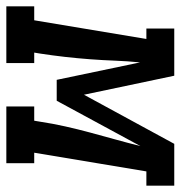

<svg xmlns="http://www.w3.org/2000/svg" viewBox="-47 -568 570 606"><g transform="rotate(90 238.0 -265.0)"><path d="M-45 0V-88H-1L58 -442H25V-530H174L234 -245L389 -530H521V-442H476L417 -88H450V0H271V-88H316L319 -106Q325 -146 334 -186Q343 -226 353.5 -265Q364 -304 375 -343.5Q386 -383 396 -423L253 -159H187L132 -422Q128 -383 126.5 -343.5Q125 -304 122 -264Q119 -224 114.5 -184.5Q110 -145 104 -106L101 -88H134V0Z"/></g></svg>

Font: Iosevka Curly Slab SmBdObl
Style: Regular
Weight: 600
Italic angle: -9°
Monospace: yes
Designer: Belleve Invis
Foundry: Belleve Invis
Version: Version 11.0.0; ttfautohint (v1.8.3)